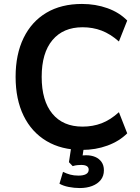

<svg xmlns="http://www.w3.org/2000/svg" viewBox="-20 -749 707 972"><path d="M395 10Q291 10 215.5 -35Q140 -80 99.5 -163Q59 -246 59 -360Q59 -474 99.5 -557Q140 -640 215 -684.5Q290 -729 395 -729Q464 -729 524 -707.5Q584 -686 624 -645L582 -539Q539 -577 494.5 -594Q450 -611 398 -611Q300 -611 245.5 -546Q191 -481 191 -360Q191 -239 245 -173.5Q299 -108 398 -108Q450 -108 494.5 -125Q539 -142 582 -181L624 -74Q584 -34 524 -12Q464 10 395 10ZM384 203Q356 203 328 197.5Q300 192 281 181L299 121Q317 130 335.5 135Q354 140 377 140Q402 140 415.5 132.5Q429 125 429 110Q429 98 419.5 92Q410 86 391 86Q382 86 371.5 87Q361 88 348 92L329 72L343 -20H407L395 60L365 46Q376 41 389.5 39Q403 37 416 37Q442 37 462 45.5Q482 54 494 71Q506 88 506 113Q506 142 490 162Q474 182 446.5 192.5Q419 203 384 203Z"/></svg>

Font: Nunitoga
Style: Bold
Weight: 700
Designer: Vernon Adams
Foundry: Vernon Adams
Version: Version 1.0